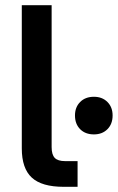

<svg xmlns="http://www.w3.org/2000/svg" viewBox="-20 -720 454 740"><path d="M64 -148V-700H179V-153Q179 -124 191 -111.5Q203 -99 231 -99H279V0H225Q141 0 102.5 -35.5Q64 -71 64 -148ZM269 -275Q269 -307 289 -327Q309 -347 342 -347Q374 -347 394 -327Q414 -307 414 -275Q414 -242 394 -222Q374 -202 342 -202Q309 -202 289 -222Q269 -242 269 -275Z"/></svg>

Font: Bai Jamjuree SemiBold
Style: Regular
Weight: 600
Version: Version 1.000; ttfautohint (v1.6)